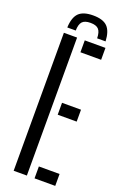

<svg xmlns="http://www.w3.org/2000/svg" viewBox="-178 -995 670 1046"><g transform="rotate(20 157.5 -472.0)"><path d="M170 -943.5Q227 -943.5 252.5 -918Q278 -892.5 281 -833.5H232Q231.5 -869.5 217.5 -885Q203.5 -900.5 170 -900.5Q136.5 -900.5 122.5 -885Q108.5 -869.5 108 -833.5H59Q61.5 -892.5 87.2 -918Q113 -943.5 170 -943.5ZM51.5 0V-800H128V0ZM172.5 0V-69H292.5V0ZM172.5 -369V-438H282.5V-369ZM172.5 -731V-800H292.5V-731Z"/></g></svg>

Font: Big Shoulders Stencil Display Thin Medium
Style: Regular
Weight: 500
Version: Version 2.001